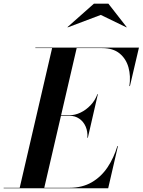

<svg xmlns="http://www.w3.org/2000/svg" viewBox="-66 -1004 762 1024"><path d="M38.5 0 212.5 -750H343.5L169.5 0ZM-46.5 0V-2.5H304.5Q373 -2.5 423.2 -31.8Q473.5 -61 507.2 -111.2Q541 -161.5 560 -225H563L511 0ZM400 -269Q402.5 -302.5 390.8 -329.2Q379 -356 356.5 -371.2Q334 -386.5 305.5 -386.5H237.5V-389.5H305.5Q334 -389.5 363.5 -403.5Q393 -417.5 417.2 -443Q441.5 -468.5 453.5 -502H456L402.5 -269ZM624 -545Q632 -598.5 619.2 -644.5Q606.5 -690.5 571.8 -719Q537 -747.5 478.5 -747.5H122.5V-750H675L627 -545ZM295.5 -858 294 -859.5 435 -984.5H512L609.5 -859.5L608.5 -858L471.5 -924.5Z"/></svg>

Font: Bodoni Moda 72pt SemiBold
Style: Italic
Weight: 600
Italic angle: -13°
Designer: Owen Earl
Foundry: indestructible type
Version: Version 2.004